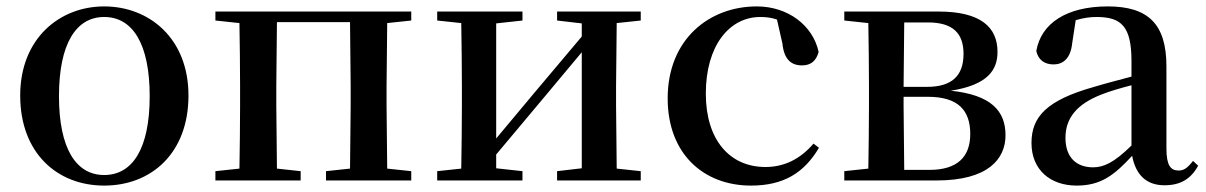

<svg xmlns="http://www.w3.org/2000/svg" viewBox="-20 -563 3764 599"><path d="M305 16C452 16 568 -85 568 -265C568 -444 445 -543 305 -543C166 -543 43 -443 43 -265C43 -86 158 16 305 16ZM305 -17C217 -17 164 -100 164 -263C164 -426 217 -510 305 -510C394 -510 447 -426 447 -263C447 -100 394 -17 305 -17Z M652 -499 727 -491C728 -435 729 -351 729 -296V-232C729 -177 728 -93 727 -37L652 -29V0H918V-29L844 -37L842 -232V-296L844 -494H1072L1074 -296V-232L1072 -37L997 -29V0H1263V-29L1188 -37L1186 -232V-296L1188 -491L1263 -499V-527H652Z M1718 -499 1795 -490V-449L1645 -271L1528 -131V-490L1610 -499V-527H1344V-499L1419 -491C1420 -435 1421 -351 1421 -296V-232C1421 -177 1420 -93 1419 -37L1344 -29V0H1610V-29L1528 -38V-81L1673 -254L1795 -400V-38L1718 -29V0H1979V-29L1904 -37L1902 -232V-296L1904 -491L1979 -499V-527H1718Z M2323 16C2425 16 2489 -24 2535 -102L2518 -115C2477 -67 2427 -42 2368 -42C2257 -42 2182 -126 2182 -271C2182 -420 2255 -510 2352 -510C2370 -510 2387 -508 2404 -502L2421 -427C2426 -377 2449 -359 2482 -359C2509 -359 2526 -372 2534 -401C2516 -484 2438 -543 2341 -543C2193 -543 2063 -441 2063 -256C2063 -83 2175 16 2323 16Z M2687 0H2902C3064 0 3117 -68 3117 -141C3117 -217 3072 -267 2946 -280C3063 -298 3092 -346 3092 -401C3092 -478 3040 -527 2908 -527H2614V-499L2689 -491C2690 -435 2691 -351 2691 -296V-232C2691 -177 2690 -93 2689 -37L2614 -29V0ZM2801 -493H2875C2953 -493 2986 -459 2986 -395C2986 -326 2949 -292 2872 -292H2799ZM2799 -261H2875C2970 -261 3007 -218 3007 -145C3007 -73 2966 -33 2880 -33H2801L2799 -232Z M3613 15C3662 15 3695 -4 3718 -46L3702 -61C3684 -38 3673 -31 3657 -31C3632 -31 3619 -47 3619 -100V-356C3619 -488 3562 -543 3436 -543C3307 -543 3228 -490 3213 -404C3219 -376 3239 -362 3267 -362C3296 -362 3320 -380 3325 -428L3336 -500C3359 -507 3380 -510 3401 -510C3479 -510 3510 -480 3510 -372V-324C3469 -313 3426 -302 3390 -291C3246 -250 3198 -199 3198 -117C3198 -33 3257 16 3339 16C3414 16 3456 -16 3512 -77C3523 -19 3555 15 3613 15ZM3510 -109C3455 -55 3423 -41 3390 -41C3339 -41 3304 -71 3304 -133C3304 -194 3339 -238 3416 -268C3441 -278 3475 -288 3510 -297Z"/></svg>

Font: GenKiMin2 TW SB
Style: Regular
Weight: 600
Version: Version 2.100;PS 2.1;hotconv 16.6.51;makeotf.lib2.5.65220 DE